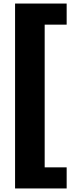

<svg xmlns="http://www.w3.org/2000/svg" viewBox="-20 -876 426 1083"><path d="M65 187V-856H356V-737H232V68H356V187Z"/></svg>

Font: Tomorrow
Style: Bold
Weight: 700
Designer: Tony de Marco, Monica Rizzolli
Foundry: Just in Type
Version: Version 2.002